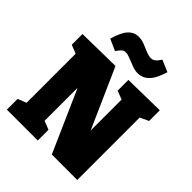

<svg xmlns="http://www.w3.org/2000/svg" viewBox="-257 -1112 1266 1266"><g transform="rotate(45 376.0 -479.0)"><path d="M452 -705 740 -710V-610L653 -570L680 -611V0H443L224 -495H252V-95L223 -135L312 -100V0H24V-100L113 -135L84 -95V-610L102 -574L24 -605V-705L327 -710L541 -228H512V-610L541 -570L452 -605ZM255 -777 175 -813Q196 -888 226 -921.5Q256 -955 299 -955Q327 -955 355 -944Q383 -933 409 -922Q435 -911 455 -911Q473 -911 487 -922.5Q501 -934 516 -958L598 -923Q576 -847 542.5 -813Q509 -779 464 -779Q438 -779 409.5 -790Q381 -801 355 -811.5Q329 -822 311 -822Q295 -822 283 -811Q271 -800 255 -777Z"/></g></svg>

Font: Bitter Thin Black
Style: Regular
Weight: 900
Version: Version 3.020